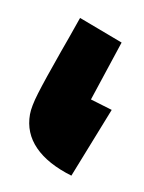

<svg xmlns="http://www.w3.org/2000/svg" viewBox="-52 -355 326 434"><g transform="rotate(10 111.0 -138.0)"><path d="M24.4 -80.6Q24.4 -98.6 34.2 -130.6Q43.9 -162.6 68.8 -232.4Q78.6 -258.8 98.1 -314.9L200.2 -276.4L154.3 -137.7L204.6 -122.6L140.6 39.6Q83.5 22.5 54 -7.8Q24.4 -38.1 24.4 -80.6Z"/></g></svg>

Font: SG Kara Bold
Style: Regular
Weight: 400
Designer: Damoon Khanjanzadeh
Version: Version 1.000